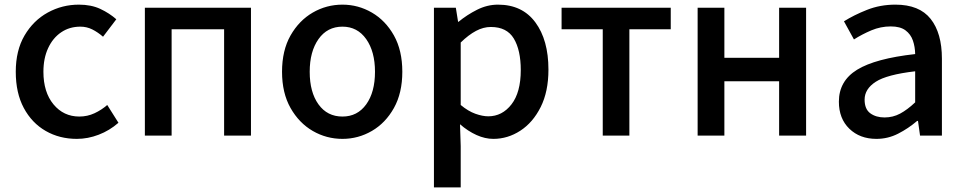

<svg xmlns="http://www.w3.org/2000/svg" viewBox="-20 -584 4153 827"><path d="M311 14.2Q236.3 14.2 176.8 -20Q117.2 -54.2 82.5 -118.9Q47.9 -183.6 47.9 -274.9Q47.9 -366.7 85.7 -431.2Q123.5 -495.6 185.5 -529.8Q247.6 -564 319.8 -564Q372.6 -564 411.9 -545.7Q451.2 -527.3 481 -501L423.8 -425.8Q401.4 -445.3 377.4 -457.3Q353.5 -469.2 326.2 -469.2Q279.3 -469.2 243.4 -444.8Q207.5 -420.4 187.3 -376.7Q167 -333 167 -274.9Q167 -187 210.4 -134.5Q253.9 -82 321.8 -82Q356.4 -82 387 -96.2Q417.5 -110.4 441.9 -131.8L490.2 -55.2Q451.7 -21.5 405 -3.7Q358.4 14.2 311 14.2Z M604 0V-550.8H1061V0H945.3V-458H719.2V0Z M1455.1 14.2Q1386.2 14.2 1327.1 -20Q1268.1 -54.2 1231.4 -118.9Q1194.8 -183.6 1194.8 -274.9Q1194.8 -366.7 1231.4 -431.2Q1268.1 -495.6 1327.1 -529.8Q1386.2 -564 1455.1 -564Q1522.9 -564 1581.8 -529.8Q1640.6 -495.6 1676.8 -431.2Q1712.9 -366.7 1712.9 -274.9Q1712.9 -183.6 1676.8 -118.9Q1640.6 -54.2 1581.8 -20Q1522.9 14.2 1455.1 14.2ZM1455.1 -82Q1519.5 -82 1557.4 -134.5Q1595.2 -187 1595.2 -274.9Q1595.2 -361.8 1557.4 -415.5Q1519.5 -469.2 1455.1 -469.2Q1389.6 -469.2 1351.8 -415.5Q1314 -361.8 1314 -274.9Q1314 -187 1351.8 -134.5Q1389.6 -82 1455.1 -82Z M1849.1 223.1V-550.8H1943.4L1953.1 -490.2H1955.1Q1991.2 -520 2034.9 -542Q2078.6 -564 2125 -564Q2229.5 -564 2285.9 -487.8Q2342.3 -411.6 2342.3 -284.2Q2342.3 -189.5 2308.8 -122.8Q2275.4 -56.2 2221.2 -21Q2167 14.2 2105 14.2Q2069.3 14.2 2032.5 -2.4Q1995.6 -19 1961.4 -48.8L1964.4 44.9V223.1ZM2083 -83Q2143.1 -83 2183.1 -134.5Q2223.1 -186 2223.1 -282.2Q2223.1 -368.2 2193.1 -418Q2163.1 -467.8 2094.2 -467.8Q2062 -467.8 2030.3 -450.9Q1998.5 -434.1 1964.4 -400.9V-131.8Q1996.6 -105 2027.6 -94Q2058.6 -83 2083 -83Z M2576.2 0V-458H2398.9V-550.8H2869.1V-458H2690.9V0Z M2984.9 0V-550.8H3100.1V-335H3335.9V-550.8H3452.1V0H3335.9V-233.9H3100.1V0Z M3754.9 14.2Q3683.6 14.2 3638.4 -29.5Q3593.3 -73.2 3593.3 -146Q3593.3 -235.4 3671.9 -283.7Q3750.5 -332 3921.9 -351.1Q3921.4 -382.3 3912.1 -409.4Q3902.8 -436.5 3880.1 -453.4Q3857.4 -470.2 3816.9 -470.2Q3773.4 -470.2 3733.4 -453.4Q3693.4 -436.5 3658.2 -414.1L3615.2 -492.2Q3657.7 -519 3714.4 -541.5Q3771 -564 3836.9 -564Q3939.9 -564 3988.5 -502.7Q4037.1 -441.4 4037.1 -331.1V0H3942.9L3934.1 -63H3930.2Q3892.6 -30.8 3848.6 -8.3Q3804.7 14.2 3754.9 14.2ZM3790 -78.1Q3826.2 -78.1 3857.2 -94.7Q3888.2 -111.3 3921.9 -143.1V-276.9Q3799.8 -262.7 3752 -231.7Q3704.1 -200.7 3704.1 -154.8Q3704.1 -113.8 3728.8 -95.9Q3753.4 -78.1 3790 -78.1Z"/></svg>

Font: Source Han Sans CN Medium
Style: Regular
Weight: 500
Designer: Ryoko NISHIZUKA  (kana, bopomofo & ideographs); Paul D. Hunt (Latin, Greek & Cyrillic); Sandoll Communications , Soo-you
Foundry: Adobe
Version: Version 2.004;hotconv 1.0.118;makeotfexe 2.5.65603